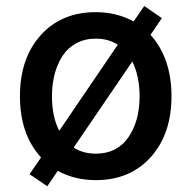

<svg xmlns="http://www.w3.org/2000/svg" viewBox="-20 -593 642 644"><path d="M138.7 31.7 79.1 -8.8 117.7 -64.9Q46.9 -142.1 46.9 -270Q46.9 -397.5 116.5 -474.9Q186 -552.2 301.3 -552.2Q371.6 -552.2 428.2 -521L463.9 -572.8L522.9 -532.2L484.9 -476.1Q555.2 -397.9 555.2 -270Q555.2 -143.6 485.8 -66.2Q416.5 11.2 301.3 11.2Q230.5 11.2 173.8 -20ZM301.3 -77.6Q372.6 -77.6 410.4 -132.1Q448.2 -186.5 448.2 -270Q448.2 -336.9 423.8 -386.7L227.1 -98.1Q258.3 -77.6 301.3 -77.6ZM178.7 -154.3 375 -442.9Q343.8 -463.4 301.3 -463.4Q264.6 -463.4 236.1 -448Q207.5 -432.6 189.9 -405.8Q172.4 -378.9 163.3 -344.5Q154.3 -310.1 154.3 -270Q154.3 -201.7 178.7 -154.3Z"/></svg>

Font: Karasuma Gothic
Style: Regular
Weight: 500
Designer: Rasmus Andersson / Ryoko Nishizuka
Foundry: Genbu
Version: Version 1.00